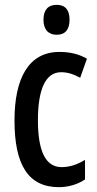

<svg xmlns="http://www.w3.org/2000/svg" viewBox="-20 -765 402 795"><path d="M215 -745C179 -745 160 -724 160 -683C160 -643 180 -621 215 -621C250 -621 268 -643 268 -683C268 -723 251 -745 215 -745ZM224 10C260 10 300 0 332 -22V-103C299 -83 268 -73 235 -73C170 -73 137 -137 137 -267C137 -398 170 -466 233 -466C258 -466 283 -459 312 -443L340 -522C310 -539 275 -550 226 -550C98 -550 40 -440 40 -266C40 -81 98 10 224 10Z"/></svg>

Font: Noto Sans Sinhala UI ExtraCondensed Medium
Style: Regular
Weight: 500
Width: 2
Designer: Jelle Bosma - Monotype Design Team
Foundry: Monotype Imaging Inc.
Version: Version 2.006